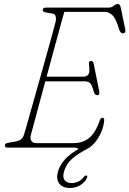

<svg xmlns="http://www.w3.org/2000/svg" viewBox="-20 -738 647 960"><path d="M351.5 0H17.5Q4 0 4.5 -11.5Q4.5 -21.5 21 -24L57.5 -30.5Q74 -33.5 84.5 -41Q95 -48.5 100.5 -66Q103 -74 112 -105.8Q121 -137.5 134.2 -184.5Q147.5 -231.5 163 -286.2Q178.5 -341 194 -396.5Q209.5 -452 223 -500.5Q236.5 -549 245.8 -583Q255 -617 258 -629Q261.5 -644 258.2 -656Q255 -668 243.5 -670L208.5 -676Q193.5 -678.5 193.5 -688Q193.5 -700 210 -700H524.5Q538 -700 548.5 -709Q559 -718 568.5 -718Q580 -718 584 -699.5L606 -592.5Q610.5 -571 594.5 -571Q582.5 -571 576 -590Q560.5 -644 542.8 -661.2Q525 -678.5 503.5 -678.5H301.5Q295 -655.5 281 -604.8Q267 -554 249.2 -488.2Q231.5 -422.5 213 -354.5H395.5Q415.5 -354.5 422.8 -367.2Q430 -380 424.5 -418.5Q423 -433 434.5 -433Q441 -433 444 -429.5Q447 -426 448 -422L476 -281.5Q479.5 -262 466 -262Q453.5 -262 449 -279.5Q440.5 -313 430.5 -322.2Q420.5 -331.5 402.5 -331.5H206.5Q189 -266.5 173.5 -208.8Q158 -151 147.5 -112Q137 -73 134.5 -64Q129 -44.5 136.8 -33.5Q144.5 -22.5 161.5 -22.5H349.5Q393 -22.5 425 -47.5Q457 -72.5 480.5 -139.5Q484 -149 492 -149Q502 -149 501 -136Q498 -98.5 480.2 -64.5Q462.5 -30.5 438.2 -8.8Q414 13 391 13Q380.5 13 372.2 6.5Q364 0 351.5 0ZM417 -14.5 422.5 3Q370.5 29 340 56.2Q309.5 83.5 299.5 122Q292 150 304 163.8Q316 177.5 337.5 177.5Q353.5 177.5 370 170.5Q386.5 163.5 398.5 147.5Q404.5 139.5 410.5 139.5Q418.5 139.5 415.5 149Q410 167.5 386 184.8Q362 202 330 202Q293.5 202 276.8 180.2Q260 158.5 269 123Q291.5 38.5 417 -14.5Z"/></svg>

Font: Fraunces 72pt SuperSoft Thin
Style: Italic
Weight: 100
Italic angle: -16°
Version: Version 1.000;[b76b70a41]